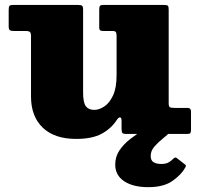

<svg xmlns="http://www.w3.org/2000/svg" viewBox="-20 -540 812 774"><path d="M105 -151V-394.5Q105 -406.5 100.8 -410.8Q96.5 -415 85 -415H36Q24 -415 19.5 -418.5Q15 -422 15 -434V-498.5Q15 -511.5 17.8 -515.8Q20.5 -520 33 -520H295Q307 -520 311 -516.8Q315 -513.5 315 -500.5V-167Q315 -126.5 326 -111.8Q337 -97 360 -97Q379 -97 400 -110.5Q421 -124 435.5 -154.8Q450 -185.5 450 -237V-394Q450 -405.5 447.5 -410.2Q445 -415 434 -415H399Q388 -415 384 -417.5Q380 -420 380 -431V-500Q380 -512 382.8 -516Q385.5 -520 397 -520H643Q654.5 -520 657.2 -516.2Q660 -512.5 660 -501V-125Q660 -110.5 664.8 -107.8Q669.5 -105 684 -105H736.5Q750 -105 750 -90V-18.5Q750 -7.5 747.5 -3.8Q745 0 734.5 0H490.5Q476.5 0 473.2 -4.2Q470 -8.5 470 -22.5V-54Q470 -65.5 464.2 -66.8Q458.5 -68 451 -56.5Q428 -21.5 389.8 -0.8Q351.5 20 287 20Q199.5 20 152.2 -25.5Q105 -71 105 -151ZM577.5 214.5Q516.5 214.5 480.5 190.5Q444.5 166.5 444.5 123.5Q444.5 91 462 65.5Q479.5 40 505.8 19.8Q532 -0.5 559.5 -16.8Q587 -33 607 -46.5Q615.5 -52 629 -45.8Q642.5 -39.5 646 -36.5Q660.5 -25 666.8 -20.8Q673 -16.5 667 -9.5Q655.5 3.5 636.5 18.5Q617.5 33.5 602.5 50.8Q587.5 68 587.5 88.5Q587.5 107.5 599.5 114.2Q611.5 121 630 121Q648.5 121 659.5 114.8Q670.5 108.5 678 100.5Q686 92 692.5 97L724.5 122Q729.5 125.5 729.5 128Q729.5 130.5 726.5 136Q711.5 163.5 675.8 189Q640 214.5 577.5 214.5Z"/></svg>

Font: Besley* Fatface
Style: Regular
Weight: 900
Designer: Owen Earl
Foundry: indestructible type*
Version: Version 3.000; ttfautohint (v1.8.3)